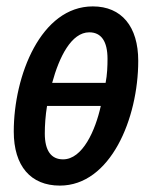

<svg xmlns="http://www.w3.org/2000/svg" viewBox="-20 -570 474 600"><path d="M167 10C325 10 412 -199 412 -380C412 -487 360 -550 270 -550C108 -550 23 -334 23 -159C23 -51 76 10 167 10ZM143 -311C165 -392 203 -469 259 -469C297 -469 316 -440 316 -386C316 -364 315 -336 310 -311ZM177 -72C140 -72 120 -99 120 -153C120 -178 122 -209 127 -239H295C278 -162 238 -72 177 -72Z"/></svg>

Font: Noto Sans UI Condensed Medium
Style: Italic
Weight: 500
Width: 3
Italic angle: -12°
Designer: Monotype Design Team
Foundry: Monotype Imaging Inc.
Version: Version 1.901